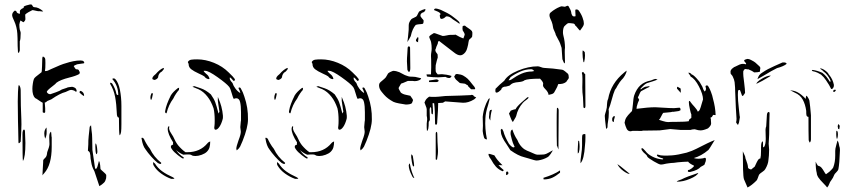

<svg xmlns="http://www.w3.org/2000/svg" viewBox="-20 -752 3801 854"><path d="M57 -603Q57 -592 58 -582Q58 -544 60 -519Q62 -517 63 -517Q65 -517 66 -522Q67 -527 68 -528V-568Q72 -577 72 -606Q72 -608 70.5 -613Q69 -618 68 -620Q66 -630 66 -643Q66 -646 68 -652.5Q70 -659 71 -661Q75 -659 77.5 -657Q80 -655 84 -653Q87 -655 90 -659Q93 -663 93 -667L92 -687Q95 -691 106 -697.5Q117 -704 124 -707Q128 -707 138 -704.5Q148 -702 153 -702Q155 -703 162.5 -701.5Q170 -700 172 -702Q151 -720 133 -720Q128 -720 126 -724Q124 -728 122 -730.5Q120 -733 113 -732Q94 -728 86 -723L85 -717Q76 -714 70 -707Q67 -701 69 -691Q55 -691 52 -703L46 -705Q34 -696 34 -685Q34 -677 43 -659Q55 -633 57 -603ZM308 -458Q309 -456 312.5 -450.5Q316 -445 318 -444Q329 -444 331 -439Q331 -437 333 -434.5Q335 -432 335 -430Q335 -429 333 -423Q317 -414 288 -407Q248 -397 231 -384Q229 -380 213 -368Q188 -349 188 -343Q193 -333 204 -333Q210 -335 228.5 -341.5Q247 -348 255 -354Q259 -356 265.5 -357.5Q272 -359 276 -361Q281 -364 288.5 -364.5Q296 -365 301 -366Q314 -363 318 -357Q321 -351 321 -348Q321 -346 318 -343Q317 -345 314 -346.5Q311 -348 310 -349Q301 -352 298 -352H296Q291 -352 284 -348.5Q277 -345 272 -343Q247 -337 208 -310L191 -303Q184 -296 179 -296Q182 -266 181 -254Q181 -253 180 -251.5Q179 -250 177 -250Q172 -250 170 -253V-295Q165 -297 153 -305.5Q141 -314 136 -316Q124 -328 124 -357Q124 -367 126 -380Q128 -393 130 -398Q131 -405 146 -416Q161 -427 165 -431Q166 -434 167 -457Q168 -480 168 -492Q168 -497 171 -501Q179 -496 180 -494Q182 -491 182 -472Q182 -446 180 -436H183Q189 -436 193 -438L208 -445L247 -462Q265 -469 270 -470Q309 -483 338 -483Q348 -483 352 -479Q356 -475 354 -471Q353 -470 343 -469Q333 -468 323 -466Q321 -465 315 -462.5Q309 -460 308 -458ZM470 -379Q486 -353 492 -321.5Q498 -290 500 -242Q500 -239 501.5 -236Q503 -233 503 -232Q505 -229 509 -229Q509 -159 512 -150Q517 -154 518.5 -165Q520 -176 520 -200V-245V-281Q520 -319 513.5 -352Q507 -385 493 -400Q487 -406 479 -401Q506 -371 506 -329Q501 -329 499 -332Q497 -335 497 -338Q493 -357 481 -377Q478 -384 470 -384ZM60 -213Q60 -187 61 -172L62 -121Q62 -115 64 -115Q67 -115 72 -122Q73 -137 74.5 -170Q76 -203 75 -220Q72 -279 72 -350Q72 -357 70 -364Q68 -371 64 -374Q61 -371 60 -343Q59 -315 59 -301ZM335 -339Q333 -341 334 -344Q335 -347 339 -348Q355 -341 354 -325Q347 -327 335 -339ZM372 -98Q373 -107 373 -127Q373 -135 379 -188L385 -195Q385 -189 387 -173Q390 -155 390 -137L391 -85L403 -2Q410 0 411 -6Q413 -8 416 -21Q419 -34 420 -36Q424 -32 425.5 -17.5Q427 -3 427 0Q430 4 440 12.5Q450 21 452 25Q453 27 452.5 33Q452 39 452 41Q449 54 443 60Q434 69 422 76L400 10L398 6Q389 -10 386 -29Q382 -49 382 -61Q381 -69 379.5 -73Q378 -77 371 -82ZM187 -185Q177 -175 177 -158Q177 -147 181 -135Q186 -146 187 -155Q188 -164 187 -185ZM82 -36Q93 -52 93 -116Q93 -131 91 -169Q91 -174 87 -176Q80 -175 80 -154Q80 -47 82 -36ZM169 24 170 4Q172 -20 172 -31V-37Q172 -42 179 -48Q186 -54 186 -58Q188 -59 189 -68Q190 -77 191 -78Q194 -85 197 -95Q200 -105 200 -111L199 -142Q199 -153 201 -158Q205 -166 206 -166Q208 -166 208.5 -154.5Q209 -143 210 -141V-99Q210 -19 177 18L168 28ZM413 -80V-77Q413 -68 408 -66Q404 -78 404 -100Q404 -110 405 -114Q411 -113 413 -80Z M1048 -100Q1044 -92 1033 -83L1031 -90Q1031 -100 1041 -128Q1052 -156 1051 -168L1049 -185V-188Q1049 -194 1050 -199.5Q1051 -205 1051 -211Q1052 -214 1052 -220V-253Q1052 -281 1048 -298Q1044 -315 1031 -315Q1026 -315 1020 -312Q1017 -316 1014.5 -324.5Q1012 -333 1011 -336Q1005 -359 999 -366Q988 -380 948 -408.5Q908 -437 893 -437H886Q886 -433 895 -425.5Q904 -418 906 -415Q911 -408 912 -401Q911 -400 909 -400Q904 -400 898 -403.5Q892 -407 889 -412Q882 -417 864 -425Q842 -435 830.5 -444Q819 -453 819 -467Q819 -469 817 -472Q815 -475 816 -477Q821 -485 830.5 -486.5Q840 -488 857 -488Q894 -488 932 -472.5Q970 -457 997 -430L1015 -412L1024 -401Q1025 -400 1025 -398Q1025 -395 1022.5 -393Q1020 -391 1018 -393Q1008 -405 1003 -408Q1002 -407 1002 -404Q1002 -397 1007.5 -390.5Q1013 -384 1014 -383Q1018 -370 1027.5 -357.5Q1037 -345 1049 -338Q1048 -346 1041 -359V-360Q1041 -363 1045 -363Q1049 -363 1051 -359Q1061 -342 1067 -322Q1084 -273 1083 -221Q1083 -185 1059 -125Q1059 -124 1048 -100ZM672 -422Q655 -409 658 -400Q661 -398 664.5 -397Q668 -396 670 -397Q685 -403 684 -414Q688 -427 697 -432Q700 -433 703.5 -438Q707 -443 709 -445Q709 -450 707 -450Q690 -443 672 -422ZM863 -355Q885 -345 903 -322Q919 -302 930 -270Q935 -248 935 -217Q935 -200 934 -193Q933 -190 933 -185Q933 -175 939 -175Q947 -175 956 -188Q965 -201 971 -224Q973 -235 969 -257.5Q965 -280 959 -296L949 -321V-303L956 -255L952 -247Q943 -282 937.5 -297Q932 -312 918 -332Q895 -352 872.5 -359.5Q850 -367 844 -369L836 -366ZM721 -249Q730 -286 751 -314Q756 -325 763.5 -336Q771 -347 776 -352Q776 -359 777 -361Q776 -362 774 -361Q772 -360 771 -360Q750 -344 740 -328Q719 -286 715 -260Q713 -252 717 -249Q719 -247 721 -249ZM649 -317Q649 -329 655 -338Q656 -339 658 -337.5Q660 -336 660 -334Q657 -314 652 -307Q649 -310 649 -317ZM732 -191 733 -188 732 -181 733 -176Q734 -170 741 -159.5Q748 -149 750 -145Q761 -120 772 -106Q788 -87 805 -75H813Q870 -75 903 -115Q906 -119 910 -120.5Q914 -122 915 -123Q915 -108 912 -97Q909 -86 900 -77Q892 -69 877 -63.5Q862 -58 849 -58Q837 -58 832 -62Q826 -66 812 -65Q798 -64 795 -64Q775 -73 763 -85Q777 -64 797 -52Q798 -49 797 -48Q796 -47 793 -47Q789 -48 771 -62Q753 -76 745 -88Q744 -89 743 -91Q742 -93 741 -95Q740 -96 740 -99Q740 -103 743 -106Q746 -109 750 -108Q749 -114 750 -119Q726 -156 726 -179Q726 -184 728 -187.5Q730 -191 732 -191ZM627 -88Q637 -73 653 -55Q669 -37 682 -27Q690 -22 695 -23Q698 -25 697 -28Q664 -54 647 -90Q638 -101 630 -115Q622 -129 620 -135Q614 -138 612 -140Q610 -139 609.5 -137Q609 -135 610 -134Q615 -103 627 -88ZM661 -24Q661 -20 664 -15Q676 5 697 20Q718 35 740 43Q742 44 747 43.5Q752 43 756 44Q755 42 753 39.5Q751 37 748 36Q721 24 701.5 10Q682 -4 669 -25Q666 -26 662 -32Z M1599 -100Q1595 -92 1584 -83L1582 -90Q1582 -100 1592 -128Q1603 -156 1602 -168L1600 -185V-188Q1600 -194 1601 -199.5Q1602 -205 1602 -211Q1603 -214 1603 -220V-253Q1603 -281 1599 -298Q1595 -315 1582 -315Q1577 -315 1571 -312Q1568 -316 1565.5 -324.5Q1563 -333 1562 -336Q1556 -359 1550 -366Q1539 -380 1499 -408.5Q1459 -437 1444 -437H1437Q1437 -433 1446 -425.5Q1455 -418 1457 -415Q1462 -408 1463 -401Q1462 -400 1460 -400Q1455 -400 1449 -403.5Q1443 -407 1440 -412Q1433 -417 1415 -425Q1393 -435 1381.5 -444Q1370 -453 1370 -467Q1370 -469 1368 -472Q1366 -475 1367 -477Q1372 -485 1381.5 -486.5Q1391 -488 1408 -488Q1445 -488 1483 -472.5Q1521 -457 1548 -430L1566 -412L1575 -401Q1576 -400 1576 -398Q1576 -395 1573.5 -393Q1571 -391 1569 -393Q1559 -405 1554 -408Q1553 -407 1553 -404Q1553 -397 1558.5 -390.5Q1564 -384 1565 -383Q1569 -370 1578.5 -357.5Q1588 -345 1600 -338Q1599 -346 1592 -359V-360Q1592 -363 1596 -363Q1600 -363 1602 -359Q1612 -342 1618 -322Q1635 -273 1634 -221Q1634 -185 1610 -125Q1610 -124 1599 -100ZM1223 -422Q1206 -409 1209 -400Q1212 -398 1215.5 -397Q1219 -396 1221 -397Q1236 -403 1235 -414Q1239 -427 1248 -432Q1251 -433 1254.5 -438Q1258 -443 1260 -445Q1260 -450 1258 -450Q1241 -443 1223 -422ZM1414 -355Q1436 -345 1454 -322Q1470 -302 1481 -270Q1486 -248 1486 -217Q1486 -200 1485 -193Q1484 -190 1484 -185Q1484 -175 1490 -175Q1498 -175 1507 -188Q1516 -201 1522 -224Q1524 -235 1520 -257.5Q1516 -280 1510 -296L1500 -321V-303L1507 -255L1503 -247Q1494 -282 1488.5 -297Q1483 -312 1469 -332Q1446 -352 1423.5 -359.5Q1401 -367 1395 -369L1387 -366ZM1272 -249Q1281 -286 1302 -314Q1307 -325 1314.5 -336Q1322 -347 1327 -352Q1327 -359 1328 -361Q1327 -362 1325 -361Q1323 -360 1322 -360Q1301 -344 1291 -328Q1270 -286 1266 -260Q1264 -252 1268 -249Q1270 -247 1272 -249ZM1200 -317Q1200 -329 1206 -338Q1207 -339 1209 -337.5Q1211 -336 1211 -334Q1208 -314 1203 -307Q1200 -310 1200 -317ZM1283 -191 1284 -188 1283 -181 1284 -176Q1285 -170 1292 -159.5Q1299 -149 1301 -145Q1312 -120 1323 -106Q1339 -87 1356 -75H1364Q1421 -75 1454 -115Q1457 -119 1461 -120.5Q1465 -122 1466 -123Q1466 -108 1463 -97Q1460 -86 1451 -77Q1443 -69 1428 -63.5Q1413 -58 1400 -58Q1388 -58 1383 -62Q1377 -66 1363 -65Q1349 -64 1346 -64Q1326 -73 1314 -85Q1328 -64 1348 -52Q1349 -49 1348 -48Q1347 -47 1344 -47Q1340 -48 1322 -62Q1304 -76 1296 -88Q1295 -89 1294 -91Q1293 -93 1292 -95Q1291 -96 1291 -99Q1291 -103 1294 -106Q1297 -109 1301 -108Q1300 -114 1301 -119Q1277 -156 1277 -179Q1277 -184 1279 -187.5Q1281 -191 1283 -191ZM1178 -88Q1188 -73 1204 -55Q1220 -37 1233 -27Q1241 -22 1246 -23Q1249 -25 1248 -28Q1215 -54 1198 -90Q1189 -101 1181 -115Q1173 -129 1171 -135Q1165 -138 1163 -140Q1161 -139 1160.5 -137Q1160 -135 1161 -134Q1166 -103 1178 -88ZM1212 -24Q1212 -20 1215 -15Q1227 5 1248 20Q1269 35 1291 43Q1293 44 1298 43.5Q1303 43 1307 44Q1306 42 1304 39.5Q1302 37 1299 36Q1272 24 1252.5 10Q1233 -4 1220 -25Q1217 -26 1213 -32Z M1940 -669Q1941 -668 1943 -668Q1945 -668 1946 -668Q1954 -670 1958.5 -674Q1963 -678 1964 -679Q1973 -680 1979.5 -676.5Q1986 -673 1994 -666Q2002 -661 2009.5 -656Q2017 -651 2024 -646Q2026 -651 2019.5 -657.5Q2013 -664 2003.5 -671Q1994 -678 1989 -682Q1974 -693 1941 -708Q1938 -709 1930.5 -711.5Q1923 -714 1918 -714Q1915 -714 1912.5 -712Q1910 -710 1911 -707Q1915 -705 1922 -702.5Q1929 -700 1934 -696.5Q1939 -693 1940 -688Q1939 -688 1937.5 -687Q1936 -686 1936 -685Q1936 -674 1940 -669ZM1792 -565Q1794 -567 1799 -576.5Q1804 -586 1807 -591Q1814 -624 1829 -641Q1834 -643 1843 -644Q1852 -645 1855 -645Q1861 -645 1862.5 -648.5Q1864 -652 1864 -656Q1864 -660 1864 -662Q1862 -665 1856 -671.5Q1850 -678 1850 -683Q1850 -685 1851 -688Q1852 -691 1854 -692Q1856 -695 1861 -696.5Q1866 -698 1868 -700Q1868 -702 1871 -705Q1874 -708 1871 -712Q1859 -709 1848 -703Q1843 -701 1839 -691Q1835 -681 1831 -678Q1828 -676 1820 -672.5Q1812 -669 1810 -667Q1798 -653 1798 -640Q1799 -623 1795 -590ZM1898 -453Q1898 -495 1897 -503Q1897 -512 1898.5 -520Q1900 -528 1900 -536Q1900 -551 1898 -561Q1898 -566 1893.5 -575.5Q1889 -585 1889 -589Q1893 -596 1910 -605Q1914 -605 1928 -599.5Q1942 -594 1949 -592Q1956 -592 1967 -594.5Q1978 -597 1984 -597H1995Q2004 -597 2006 -598Q2028 -585 2041 -581Q2041 -582 2044 -589Q2047 -596 2047 -600Q2046 -605 2038 -617L2037 -626L2038 -636Q2042 -638 2048 -638L2054 -633L2067 -624Q2076 -618 2079 -613.5Q2082 -609 2081 -600Q2081 -593 2080 -589Q2079 -586 2073 -581Q2067 -576 2066 -574Q2064 -567 2062 -553Q2061 -550 2058.5 -539Q2056 -528 2050 -520Q2039 -506 2027 -506Q2015 -506 1999 -519L1938 -566L1933 -570Q1928 -567 1928 -565V-563Q1928 -559 1925 -553Q1922 -547 1921 -544Q1920 -539 1918.5 -535.5Q1917 -532 1916 -530Q1917 -522 1921 -517.5Q1925 -513 1926 -511Q1927 -506 1927 -496L1923 -483Q1918 -463 1918 -462Q1917 -447 1918 -436Q1918 -430 1927 -421L1946 -422Q1968 -420 1979 -417L1989 -414Q1988 -412 1986 -410Q1984 -408 1983 -406L1979 -405Q1969 -405 1962 -410Q1936 -408 1928 -408Q1908 -408 1883 -411L1879 -412L1877 -421H1897ZM1830 -572Q1830 -567 1840 -564Q1839 -568 1840 -572.5Q1841 -577 1841 -580Q1841 -585 1839 -588Q1830 -578 1830 -572ZM1798 -432H1800Q1805 -436 1805 -449L1804 -540Q1804 -542 1803 -543.5Q1802 -545 1798 -546Q1793 -544 1793 -537Q1793 -529 1791.5 -511.5Q1790 -494 1790 -479Q1790 -468 1792 -442Q1792 -440 1794.5 -437Q1797 -434 1798 -432ZM1666 -372Q1666 -357 1678 -343Q1680 -340 1688.5 -330.5Q1697 -321 1707 -313.5Q1717 -306 1730 -299Q1739 -295 1755 -292L1785 -287Q1805 -287 1812 -293Q1813 -295 1814.5 -299Q1816 -303 1817 -306Q1817 -310 1812 -316Q1807 -322 1805 -326Q1797 -328 1784.5 -330.5Q1772 -333 1763 -340Q1762 -342 1757.5 -349.5Q1753 -357 1753 -360Q1753 -362 1757.5 -369Q1762 -376 1764 -380Q1769 -381 1794 -392H1816Q1819 -391 1824 -391Q1835 -391 1844 -395Q1853 -399 1853 -404L1827 -410Q1822 -411 1813 -411H1808Q1797 -411 1781 -418Q1776 -420 1768.5 -424.5Q1761 -429 1756 -431Q1740 -437 1731 -437Q1727 -437 1721 -434Q1715 -432 1708 -427Q1706 -426 1702.5 -419Q1699 -412 1696 -408Q1692 -403 1681.5 -394.5Q1671 -386 1669 -383Q1666 -379 1666 -372ZM2007 -422Q2009 -423 2013 -423Q2031 -421 2040 -416L2051 -409Q2060 -403 2069 -392Q2078 -381 2081 -377L2090 -366L2091 -364Q2093 -361 2093.5 -358Q2094 -355 2091 -355H2076Q2075 -355 2070 -360.5Q2065 -366 2064 -366L2060 -373Q2055 -375 2051 -378Q2050 -380 2038 -381Q2026 -382 2025 -383L2008 -398Q2005 -401 2000 -411Q2002 -415 2004 -417.5Q2006 -420 2007 -422ZM1921 -387Q1925 -387 1928 -389Q1931 -391 1931 -393Q1931 -396 1927 -397.5Q1923 -399 1921 -399Q1913 -398 1906 -396.5Q1899 -395 1889 -394Q1888 -393 1888 -390.5Q1888 -388 1889 -387ZM1878 -313Q1880 -315 1883.5 -318Q1887 -321 1889 -322Q1895 -321 1915 -321L1931 -322L1961 -325Q1977 -325 2029 -327Q2067 -329 2074 -329Q2075 -330 2078 -330Q2085 -330 2088 -324Q2089 -323 2092 -321.5Q2095 -320 2097 -319L2098 -318Q2096 -316 2089 -310Q2063 -294 2039 -295L1960 -301L1950 -295L1934 -294H1929L1928 -261L1925 -216Q1925 -211 1924.5 -205.5Q1924 -200 1923 -198H1916Q1915 -200 1915 -209Q1915 -261 1911 -293H1904L1905 -276Q1906 -267 1906 -258Q1906 -249 1905 -243Q1900 -246 1899 -247L1898 -270Q1898 -272 1896.5 -273.5Q1895 -275 1893 -275Q1893 -274 1891 -266V-260L1892 -219Q1890 -213 1887 -210Q1887 -170 1879 -170L1878 -184V-202Q1878 -207 1879 -211.5Q1880 -216 1880 -221Q1880 -224 1879.5 -229Q1879 -234 1878 -237V-266Q1878 -271 1873.5 -281.5Q1869 -292 1868 -296Q1869 -298 1871.5 -303.5Q1874 -309 1878 -313ZM1918 -159Q1918 -163 1922 -166Q1925 -164 1925 -157Q1925 -142 1926 -121Q1927 -100 1928 -86Q1929 -68 1924 -43Q1923 -41 1920.5 -41.5Q1918 -42 1918 -44ZM1819 -11Q1814 -13 1810 -46Q1809 -49 1809 -56Q1809 -63 1810 -66Q1816 -60 1816 -59L1821 -27Q1822 -23 1822 -15ZM1803 -24Q1809 11 1823 40Q1817 39 1814 33Q1798 3 1798 -17Q1800 -26 1803 -24Z M2451 -712Q2457 -716 2471 -722Q2477 -724 2478 -724Q2482 -724 2485 -723Q2488 -722 2492 -722Q2494 -722 2500 -725Q2506 -728 2509 -724Q2514 -715 2517 -709Q2520 -703 2521 -696Q2521 -692 2523 -688Q2525 -684 2526 -682Q2531 -677 2540 -680L2539 -701V-707Q2539 -710 2544 -710Q2551 -710 2555 -704L2559 -698Q2570 -681 2574 -664Q2575 -663 2576 -656.5Q2577 -650 2577 -647Q2577 -639 2569 -628.5Q2561 -618 2560 -616Q2558 -616 2549.5 -627Q2541 -638 2539 -638Q2537 -646 2529.5 -647.5Q2522 -649 2516 -649Q2510 -649 2508 -649Q2505 -649 2498.5 -643Q2492 -637 2490 -635Q2484 -626 2484 -608Q2484 -601 2486 -593Q2493 -567 2493 -539Q2492 -535 2492 -520L2493 -475L2491 -470Q2489 -470 2486.5 -476.5Q2484 -483 2483 -485Q2481 -487 2481 -495L2478 -539Q2472 -561 2463 -576L2452 -597Q2452 -601 2446 -613.5Q2440 -626 2440 -630Q2438 -645 2434 -655Q2424 -675 2424 -684Q2424 -693 2430 -697Q2439 -705 2451 -712ZM2571 -515Q2571 -497 2575 -477Q2576 -475 2578 -475Q2582 -490 2582 -505Q2582 -515 2581 -520Q2577 -525 2572 -528Q2571 -524 2571 -515ZM2382 -402Q2328 -402 2313 -395Q2307 -389 2288 -387Q2274 -386 2264.5 -383Q2255 -380 2246 -371L2231 -367Q2212 -367 2209 -353Q2204 -348 2198.5 -344Q2193 -340 2188 -340Q2185 -340 2184 -343.5Q2183 -347 2183.5 -351Q2184 -355 2184 -357Q2202 -376 2223 -393Q2238 -419 2284 -438Q2330 -457 2372 -457Q2377 -457 2386 -453.5Q2395 -450 2400 -450L2440 -447Q2457 -445 2467.5 -443.5Q2478 -442 2480 -442Q2484 -442 2493 -435Q2502 -428 2506 -424Q2510 -419 2510 -406Q2510 -403 2505 -397Q2500 -391 2499 -388Q2491 -382 2483 -380Q2475 -378 2463 -378Q2459 -365 2452.5 -354.5Q2446 -344 2445 -341Q2441 -335 2432.5 -333Q2424 -331 2420 -330Q2419 -342 2406 -355Q2399 -362 2396.5 -367Q2394 -372 2396 -380Q2396 -388 2382 -402ZM2254 -398Q2278 -415 2300 -424.5Q2322 -434 2346 -434Q2346 -434 2356 -436Q2349 -445 2341 -444Q2318 -444 2294 -433.5Q2270 -423 2251 -409Q2249 -407 2246.5 -402Q2244 -397 2242 -395Q2244 -395 2247.5 -395.5Q2251 -396 2254 -398ZM2584 -280Q2584 -273 2580.5 -271.5Q2577 -270 2575 -275V-276Q2575 -290 2573 -320Q2570 -341 2570 -363Q2570 -372 2570.5 -385.5Q2571 -399 2570 -418L2568 -428Q2571 -432 2573 -432Q2575 -432 2578 -427Q2581 -422 2583 -422ZM2252 -260Q2255 -261 2261.5 -263.5Q2268 -266 2273 -266Q2278 -277 2298 -295Q2321 -315 2323 -317Q2325 -320 2328 -319.5Q2331 -319 2332 -318Q2331 -316 2326.5 -312Q2322 -308 2319 -306Q2314 -303 2306 -295Q2283 -269 2276 -236Q2274 -230 2269 -222.5Q2264 -215 2261 -209Q2255 -217 2251 -228.5Q2247 -240 2244 -247Q2246 -251 2248.5 -254.5Q2251 -258 2252 -260ZM2133 -140Q2136 -132 2146 -132Q2136 -180 2139 -226Q2140 -251 2151 -285Q2157 -305 2159 -315L2153 -312Q2140 -289 2138 -280Q2130 -260 2127 -232Q2128 -216 2128 -193Q2128 -177 2127 -169Q2128 -157 2133 -140ZM2456 -204Q2456 -137 2457 -104Q2458 -104 2460.5 -96Q2463 -88 2464 -87V-118L2465 -261Q2465 -267 2462 -271Q2458 -275 2457 -269Q2456 -250 2456 -204ZM2155 -232Q2155 -224 2161 -216Q2161 -238 2168 -264L2160 -262L2158 -258Q2156 -253 2156 -241Q2155 -237 2155 -232ZM2207 -174Q2210 -179 2212 -179Q2214 -179 2219 -168Q2225 -144 2244 -112Q2262 -90 2269 -99Q2260 -117 2256.5 -132Q2253 -147 2252 -150Q2251 -153 2251 -160Q2251 -173 2259 -176Q2268 -149 2279 -133L2281 -130Q2291 -104 2311 -89Q2324 -81 2336 -77Q2342 -75 2352 -70Q2362 -65 2369 -64Q2390 -64 2400 -65Q2408 -66 2420 -73Q2432 -80 2436 -82L2439 -83Q2429 -65 2421 -57Q2417 -53 2406 -48Q2395 -43 2386 -41Q2374 -38 2367 -38Q2359 -38 2332 -47L2311 -53Q2285 -59 2250 -84Q2248 -88 2234 -109Q2208 -145 2208 -166ZM2562 -31Q2562 -43 2564 -53Q2565 -62 2566 -69.5Q2567 -77 2568 -86Q2569 -95 2569 -105.5Q2569 -116 2569 -123V-137Q2569 -149 2571 -153Q2575 -156 2583 -156Q2584 -154 2584 -143Q2584 -122 2582 -106Q2578 -42 2562 -26ZM2558 -100Q2558 -86 2555 -75Q2555 -74 2553.5 -72.5Q2552 -71 2550 -69Q2549 -85 2550.5 -102.5Q2552 -120 2552 -126Q2555 -126 2556 -124Q2558 -110 2558 -100ZM2164 -43Q2174 -24 2185.5 -11Q2197 2 2216 10L2221 5Q2204 -9 2197 -18Q2201 -17 2215 -17Q2200 -32 2193 -40.5Q2186 -49 2179 -61Q2158 -68 2154 -68Q2154 -68 2153 -65.5Q2152 -63 2154 -60Q2156 -53 2164 -43ZM2398 46Q2420 46 2436.5 38.5Q2453 31 2471 16V6Q2443 25 2397 39ZM2231 27Q2238 25 2240 22.5Q2242 20 2241 15Q2241 15 2236 10Q2233 11 2231 15Z M2688 -251Q2688 -239 2687 -230Q2686 -221 2685 -215Q2682 -199 2682 -185L2676 -178Q2670 -226 2670 -237Q2670 -241 2676 -260Q2680 -273 2680 -289Q2680 -291 2681 -299Q2682 -307 2685 -312Q2697 -381 2757 -430L2767 -438Q2767 -429 2759.5 -416Q2752 -403 2744 -396Q2738 -390 2726 -370Q2722 -361 2715 -352Q2708 -336 2701 -309Q2694 -282 2687 -266Q2688 -261 2688 -251ZM3007 -262Q3000 -257 2992 -257Q2988 -257 2981 -255.5Q2974 -254 2972 -255Q2966 -253 2952 -252Q2938 -251 2930 -250Q2927 -247 2921 -234.5Q2915 -222 2911 -219Q2914 -218 2928.5 -213.5Q2943 -209 2952 -209Q2959 -210 2988 -210Q3028 -210 3044 -213V-214Q3044 -220 3049.5 -223.5Q3055 -227 3055 -228V-243Q3053 -246 3048.5 -266.5Q3044 -287 3044 -297Q3044 -303 3046 -303Q3049 -303 3053 -296Q3057 -290 3069 -277Q3081 -264 3083 -256Q3089 -256 3093 -265.5Q3097 -275 3100.5 -288.5Q3104 -302 3107 -310Q3107 -332 3089 -367Q3071 -402 3052 -411Q3052 -414 3047 -420Q3042 -426 3042 -429Q3046 -429 3050.5 -426.5Q3055 -424 3056 -421Q3063 -420 3077.5 -404.5Q3092 -389 3096 -380Q3105 -367 3109 -353L3114 -345Q3118 -347 3119.5 -353Q3121 -359 3119 -363V-364Q3118 -365 3118 -367Q3118 -372 3124 -372Q3129 -372 3131 -367Q3138 -355 3142 -344Q3149 -326 3151 -314Q3162 -275 3163 -240L3152 -241L3146 -231Q3137 -230 3142 -223V-218Q3142 -209 3143 -203Q3143 -193 3129 -181Q3109 -172 3096 -172Q3086 -172 3074 -176Q3072 -177 3068 -177Q3063 -177 3058.5 -176Q3054 -175 3051 -174H3008L2961 -178L2914 -172L2846 -171H2840Q2835 -169 2826 -169.5Q2817 -170 2814 -170H2794Q2788 -168 2785 -168Q2773 -168 2767.5 -179Q2762 -190 2758 -206Q2760 -220 2766 -229.5Q2772 -239 2785 -252L2791 -258Q2793 -267 2795 -287Q2797 -316 2801 -328Q2811 -357 2829 -373Q2847 -389 2875 -394Q2877 -395 2885 -398Q2893 -401 2896 -401Q2898 -401 2900.5 -399.5Q2903 -398 2905 -398Q2894 -393 2857 -382Q2849 -378 2843 -372Q2843 -372 2830 -359Q2829 -358 2829 -356.5Q2829 -355 2830 -354Q2838 -361 2845 -364Q2851 -367 2857 -367Q2867 -370 2870 -367Q2869 -365 2855 -359Q2839 -351 2831 -346Q2829 -344 2827 -340Q2825 -336 2823 -331Q2822 -327 2817 -319Q2818 -317 2819.5 -314.5Q2821 -312 2823 -308Q2817 -297 2812 -277Q2812 -271 2811 -268Q2863 -275 2895 -275Q2904 -275 2930 -273Q2960 -271 2978 -271L3002 -273Q3007 -273 3007 -262ZM3008 -339V-349Q3008 -357 3006.5 -359Q3005 -361 3000 -362Q2996 -366 2994 -366Q2991 -366 2991 -358ZM2705 -212Q2703 -214 2703 -217.5Q2703 -221 2703 -224Q2704 -231 2710 -235Q2712 -238 2715 -233Q2710 -218 2710 -210Q2708 -208 2705 -212ZM2860 -54Q2858 -61 2850.5 -67Q2843 -73 2840 -77Q2833 -85 2833 -90Q2833 -93 2836 -93Q2840 -93 2851 -80Q2861 -66 2881.5 -55.5Q2902 -45 2926 -43Q2930 -43 2930 -45Q2930 -47 2926 -48Q2904 -54 2902 -60Q2901 -66 2907 -64Q2918 -60 2932.5 -60Q2947 -60 2950 -60L2970 -61Q2995 -63 3034 -73Q3060 -81 3077 -90Q3135 -120 3159 -129Q3154 -122 3146 -108Q3138 -94 3131 -85Q3099 -58 3066 -49Q3074 -46 3086 -46Q3096 -46 3108 -48Q3112 -50 3115 -50Q3120 -50 3120 -43Q3120 -38 3119 -35L3113 -19Q3109 -16 3104.5 -14Q3100 -12 3097 -10Q3084 5 3053 12Q3051 13 3046 13Q3036 13 3041 4Q3046 5 3056.5 -3Q3067 -11 3067 -15Q3044 -26 3041 -33L3018 -32Q3002 -30 2994 -30Q2976 -27 2965 -27Q2960 -27 2953 -25.5Q2946 -24 2943 -24Q2927 -20 2920 -20Q2912 -20 2888.5 -34Q2865 -48 2860 -54ZM2739 -13Q2728 -21 2726 -22Q2734 -5 2753.5 9Q2773 23 2781 21ZM3011 46Q2992 52 2990 56Q3017 57 3049 43.5Q3081 30 3086 17Q3034 34 3011 46Z M3361 -444 3362 -449Q3362 -453 3358 -457Q3354 -460 3346.5 -467.5Q3339 -475 3332 -479Q3328 -481 3320 -485.5Q3312 -490 3304 -490Q3299 -489 3294.5 -487Q3290 -485 3290 -483Q3289 -481 3292.5 -477.5Q3296 -474 3298 -471Q3299 -469 3298.5 -467.5Q3298 -466 3297 -466Q3291 -468 3284 -468Q3278 -468 3270 -465Q3268 -464 3261.5 -461Q3255 -458 3249 -455Q3245 -454 3242 -451Q3234 -446 3231 -440Q3228 -434 3230 -424Q3231 -422 3234 -419Q3237 -416 3239 -412Q3246 -398 3247.5 -386.5Q3249 -375 3249.5 -363Q3250 -351 3250 -345Q3253 -261 3256 -224Q3256 -214 3254 -208Q3255 -207 3257.5 -202Q3260 -197 3263 -197Q3264 -199 3265 -202Q3266 -205 3267 -207Q3267 -211 3269 -219Q3271 -227 3271 -231Q3271 -234 3270 -235Q3270 -240 3266 -273Q3262 -306 3262 -330Q3262 -348 3264 -351L3269 -352Q3272 -353 3276 -339Q3280 -325 3283 -325Q3286 -325 3287 -329Q3291 -333 3294 -339Q3294 -352 3290 -384Q3285 -416 3286 -435Q3288 -440 3292 -444Q3293 -445 3296 -445Q3299 -445 3302.5 -444Q3306 -443 3308 -444Q3314 -442 3322.5 -437.5Q3331 -433 3334 -430Q3351 -430 3360 -433ZM3374 -414Q3415 -439 3436 -449Q3466 -457 3479 -468Q3477 -476 3460 -474Q3454 -471 3424 -458Q3394 -445 3372 -430Q3362 -424 3357.5 -418Q3353 -412 3349 -400Q3370 -412 3374 -414ZM3605 -433Q3614 -431 3632 -420Q3645 -409 3654 -395Q3670 -372 3676 -358Q3677 -356 3679 -356Q3683 -356 3686.5 -362Q3690 -368 3689 -375Q3684 -400 3668 -419Q3665 -422 3664.5 -424Q3664 -426 3663 -427Q3655 -436 3645 -442Q3635 -448 3629 -448Q3628 -448 3628 -447Q3628 -446 3634 -442Q3640 -438 3643 -434Q3661 -422 3674 -394Q3675 -390 3672 -387Q3662 -403 3655.5 -411Q3649 -419 3638 -428Q3616 -438 3595 -441Q3593 -441 3592 -440Q3591 -439 3591 -438Q3593 -435 3605 -433ZM3394 -406Q3407 -413 3408 -416Q3390 -415 3368 -401.5Q3346 -388 3344 -379Q3372 -392 3394 -406ZM3691 -343Q3696 -346 3698 -351Q3698 -353 3693 -353Q3686 -353 3686 -345Q3686 -343 3691 -343ZM3515 -340Q3539 -330 3550.5 -309Q3562 -288 3566 -259Q3566 -244 3567 -240Q3568 -233 3576 -232Q3576 -161 3577 -128Q3578 -127 3579 -123Q3580 -119 3581 -118Q3584 -119 3585.5 -123.5Q3587 -128 3587 -132V-239L3586 -251Q3584 -277 3580 -305Q3579 -310 3572 -321Q3571 -323 3569 -324Q3567 -325 3566 -327Q3564 -320 3564 -312Q3545 -332 3528.5 -341Q3512 -350 3494 -350Q3498 -349 3504.5 -345.5Q3511 -342 3515 -340ZM3289 45Q3292 53 3305 82Q3323 73 3345 51Q3348 48 3351.5 37.5Q3355 27 3357 24Q3361 19 3371 12.5Q3381 6 3384 0Q3397 -22 3398 -41Q3399 -49 3400 -60Q3401 -71 3401 -86Q3401 -95 3399 -113Q3402 -146 3402 -210Q3403 -223 3403 -247Q3403 -254 3399 -254Q3396 -254 3393.5 -250Q3391 -246 3391 -239Q3391 -238 3388 -190Q3387 -187 3386 -183.5Q3385 -180 3385 -175L3386 -135Q3386 -110 3379 -99Q3378 -97 3376 -97Q3374 -97 3374 -100Q3374 -123 3373 -123Q3365 -123 3365 -95V-81Q3365 -57 3362 -47Q3356 -47 3351.5 -40Q3347 -33 3343 -24Q3339 -15 3337 -11L3321 2Q3308 -1 3307 -7Q3307 -13 3304.5 -22.5Q3302 -32 3299 -39Q3296 -44 3294 -57Q3292 -61 3289 -68Q3286 -75 3284 -79Q3284 -35 3285 0.5Q3286 36 3289 45ZM3706 -190Q3706 -192 3708 -200Q3715 -196 3715 -190L3713 -177L3708 -179Q3706 -187 3706 -190ZM3705 -168Q3707 -163 3707 -153Q3707 -142 3703 -133Q3698 -142 3700 -171Q3701 -170 3702.5 -169Q3704 -168 3705 -168ZM3613 18Q3613 26 3619 36Q3627 48 3644 65Q3656 77 3659 82Q3665 76 3668.5 66Q3672 56 3676 52Q3686 39 3691 25Q3692 22 3700 14Q3708 6 3709 1Q3714 -24 3716 -84Q3716 -96 3713 -102Q3712 -107 3710.5 -114.5Q3709 -122 3705 -127Q3703 -118 3699 -104Q3695 -90 3695 -81V-60Q3695 -30 3686 -7Q3684 -3 3678 3Q3672 9 3669 12Q3659 20 3654 23Q3651 21 3645.5 11Q3640 1 3634 -6Q3628 -13 3618 -15Q3612 -23 3608 -33Q3608 1 3613 18Z"/></svg>

Font: BM Euljiro oraeorae
Style: Regular
Weight: 400
Designer: Bongjin Kim; Bomjun Kim; Myungsoo Han; Hyesun Chae; Mikyoung Jeong; Wujin Sim; Minjae Kang; Suwha Jang;
Foundry: Sandoll Inc.
Version: Version 1.000;hotconv 1.0.109;makeexe 2.5.65596